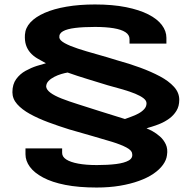

<svg xmlns="http://www.w3.org/2000/svg" viewBox="-20 -700 866 859"><path d="M412.5 139Q469 139 516.5 131Q564 123 602 109.2Q640 95.5 667 77Q694 58.5 709.2 37.2Q724.5 16 727 -5.5Q731.5 -33.5 721.8 -54.2Q712 -75 695.8 -89.2Q679.5 -103.5 662.8 -112.8Q646 -122 635.5 -125.5Q642.5 -128.5 659.2 -133.2Q676 -138 697 -146.8Q718 -155.5 737.2 -169.5Q756.5 -183.5 769.2 -204Q782 -224.5 782 -253.5Q782 -285.5 758.5 -311.5Q735 -337.5 695.5 -358.5Q656 -379.5 607 -397.5Q558 -415.5 506.5 -429.5Q457 -445 411 -457.8Q365 -470.5 328.5 -482.5Q292 -494.5 269.8 -506.8Q247.5 -519 245.5 -531.5Q243.5 -550 261.8 -560.2Q280 -570.5 316.2 -575Q352.5 -579.5 404.5 -579.5Q453 -579.5 488 -573.8Q523 -568 541.2 -556Q559.5 -544 559.5 -525V-505H724.5V-531Q724.5 -561 704.2 -588Q684 -615 643.8 -635.5Q603.5 -656 543.8 -668Q484 -680 405 -680Q335 -680 278 -670.2Q221 -660.5 180 -642.5Q139 -624.5 116.2 -600Q93.5 -575.5 91.5 -544.5Q90 -518 96.2 -498.8Q102.5 -479.5 115.2 -464.8Q128 -450 146 -439.2Q164 -428.5 185.5 -417Q169.5 -413 144.5 -405Q119.5 -397 94.5 -383.2Q69.5 -369.5 52.5 -346.2Q35.5 -323 35.5 -287.5Q35.5 -258 56.8 -234Q78 -210 114.2 -190Q150.5 -170 196.2 -153Q242 -136 290 -121Q342.5 -105.5 391.8 -91.8Q441 -78 481.2 -65.5Q521.5 -53 545.5 -40.2Q569.5 -27.5 571 -13.5Q575.5 6.5 556.2 17.8Q537 29 499.8 33.8Q462.5 38.5 413.5 38.5Q365 38.5 330 32Q295 25.5 276.5 13.5Q258 1.5 258 -16V-36H94V-10Q94 19.5 113.5 46.2Q133 73 172.8 94.2Q212.5 115.5 272.2 127.2Q332 139 412.5 139ZM539 -167.5Q484 -184.5 427.8 -202.2Q371.5 -220 329.5 -233.5Q288 -246.5 255.5 -259.2Q223 -272 205.2 -285.5Q187.5 -299 186.5 -313Q187 -327 197 -337.5Q207 -348 222.5 -356Q238 -364 254.2 -368.8Q270.5 -373.5 282.5 -375.5Q326 -360 373 -345.8Q420 -331.5 462 -318.5Q497.5 -309 529.2 -299.8Q561 -290.5 584.8 -280.8Q608.5 -271 622 -260.5Q635.5 -250 635.5 -238Q635.5 -223 625.2 -211.8Q615 -200.5 599.2 -192Q583.5 -183.5 567 -177.8Q550.5 -172 539 -167.5Z"/></svg>

Font: Anybody Expanded
Style: Bold
Weight: 700
Width: 7
Designer: Tyler Finck
Foundry: Etcetera Type Company
Version: Version 1.113;gftools[0.9.25]